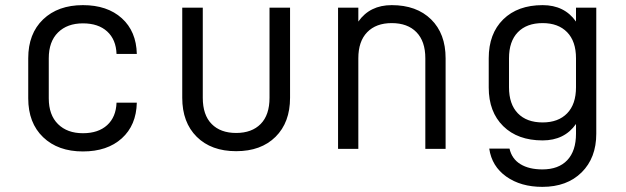

<svg xmlns="http://www.w3.org/2000/svg" viewBox="-20 -580 2440 748"><path d="M303 10Q206 10 148 -45.5Q90 -101 90 -197V-353Q90 -449 148 -504.5Q206 -560 303 -560Q398 -560 454.5 -509Q511 -458 513 -370H434Q432 -426 397.5 -457.5Q363 -489 303 -489Q242 -489 206 -453.5Q170 -418 170 -353V-197Q170 -132 206 -96.5Q242 -61 303 -61Q363 -61 397.5 -92.5Q432 -124 434 -180H513Q511 -92 454.5 -41Q398 10 303 10Z M900 9Q803 9 746.5 -47Q690 -103 690 -199V-550H770V-199Q770 -132 804.5 -97Q839 -62 900 -62Q961 -62 995.5 -97Q1030 -132 1030 -199V-550H1110V-199Q1110 -103 1053.5 -47Q997 9 900 9Z M1297 0V-550H1376V-496Q1421 -560 1506 -560Q1603 -560 1659.5 -504.5Q1716 -449 1716 -353V0H1637V-353Q1637 -419 1602.5 -454.5Q1568 -490 1506 -490Q1445 -490 1410.5 -454.5Q1376 -419 1376 -353V0Z M2093 148Q2009 148 1952.5 108Q1896 68 1886 -1H1965Q1974 39 2007.5 59.5Q2041 80 2093 80Q2156 80 2190 44Q2224 8 2224 -59V-97Q2179 -33 2094 -33Q1997 -33 1940.5 -88.5Q1884 -144 1884 -239V-353Q1884 -449 1940.5 -504.5Q1997 -560 2094 -560Q2179 -560 2224 -496V-550H2303V-59Q2303 35 2246 91.5Q2189 148 2093 148ZM2094 -490Q2032 -490 1997.5 -454.5Q1963 -419 1963 -353V-240Q1963 -174 1997.5 -138.5Q2032 -103 2094 -103Q2155 -103 2189.5 -138.5Q2224 -174 2224 -240V-353Q2224 -419 2189.5 -454.5Q2155 -490 2094 -490Z"/></svg>

Font: Tiny Light
Style: Regular
Weight: 300
Monospace: yes
Designer: Philipp Nurullin, Konstantin Bulenkov
Foundry: JetBrains
Version: Version 2.251; ttfautohint (v1.8.4.7-5d5b)